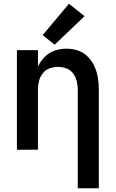

<svg xmlns="http://www.w3.org/2000/svg" viewBox="-20 -797 616 1022"><path d="M394 205H506V-320Q506 -352 501 -383Q496 -414 483 -443Q470 -472 447.5 -495Q425 -518 395 -528Q365 -538 333 -538Q301 -538 270.5 -527.5Q240 -517 217.5 -494Q195 -471 182 -442V-530H70V0H182V-320Q182 -343 187.5 -365.5Q193 -388 207.5 -406.5Q222 -425 243.5 -433Q265 -441 288 -441Q311 -441 333 -433Q355 -425 369 -406.5Q383 -388 388.5 -365.5Q394 -343 394 -320ZM271 -559 430 -711 347 -777 207 -610Z"/></svg>

Font: Iosevka Sparkle Semibold
Style: Regular
Weight: 600
Designer: Belleve Invis
Foundry: Belleve Invis
Version: Version 4.5.0; ttfautohint (v1.8.3)